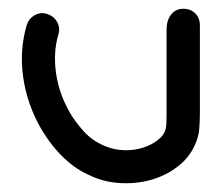

<svg xmlns="http://www.w3.org/2000/svg" viewBox="-20 -200 506 438"><path d="M267 218Q224 218 189 202Q155 188 126.5 161Q98 134 75 96Q42 39 33 -23Q24 -85 41 -143Q46 -158 59.5 -165.5Q73 -173 88 -168Q103 -163 110.5 -149.5Q118 -136 113 -121Q101 -79 108 -32Q115 15 140 58Q151 77 170.5 99Q190 121 219 133Q245 144 274.5 142.5Q304 141 329 127Q336 123 343.5 116.5Q351 110 355 102Q359 94 359.5 82Q360 70 360 58V-132Q360 -154 370.5 -167Q381 -180 398 -180Q415 -180 425.5 -169.5Q436 -159 436 -142V58Q436 75 434.5 94.5Q433 114 423 134Q407 169 366 193Q322 218 267 218Z"/></svg>

Font: Dongol
Style: Regular
Weight: 400
Designer: Abdo Mohamed and Ibrahim Hamdi
Foundry: Protype Foundry
Version: Version 1.000;hotconv 1.0.109;makeotfexe 2.5.65596